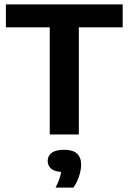

<svg xmlns="http://www.w3.org/2000/svg" viewBox="-20 -615 588 878"><path d="M207.5 0V-490H7V-595H541V-490H340.5V0ZM234 243Q250 211.5 255.8 189Q261.5 166.5 261.5 143.5L285 172H274.5Q234.5 172 216.2 158Q198 144 198 121Q198 97.5 216.5 83.8Q235 70 273.5 70Q313.5 70 332.2 87.5Q351 105 351 137.5Q351 162.5 341.5 191.2Q332 220 315.5 243Z"/></svg>

Font: Encode Sans SC Condensed Thin SemiBold
Style: Regular
Weight: 600
Version: Version 3.002